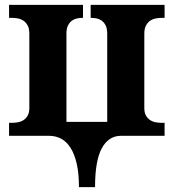

<svg xmlns="http://www.w3.org/2000/svg" viewBox="-20 -556 711 786"><path d="M642.1 -482.9Q631.3 -482.9 618.7 -480.7Q606 -478.5 595.5 -471.7Q585 -464.8 577.9 -452.1Q570.8 -439.5 570.8 -418V-113.8Q570.8 -94.2 577.9 -82.3Q585 -70.3 595.7 -63.7Q606.4 -57.1 618.9 -55.2Q631.3 -53.2 642.1 -53.2H653.8V0H475.1Q424.8 0 397 50.5Q369.1 101.1 369.1 210H303.2Q303.2 154.3 294.2 114.7Q285.2 75.2 269 49.6Q252.9 23.9 230.5 12Q208 0 181.2 0H17.1V-53.2H28.8Q39.6 -53.2 52 -55.2Q64.5 -57.1 75.2 -63.7Q85.9 -70.3 93 -82.3Q100.1 -94.2 100.1 -113.8V-418Q100.1 -439.5 93 -452.1Q85.9 -464.8 75.4 -471.7Q64.9 -478.5 52.5 -480.7Q40 -482.9 28.8 -482.9H17.1V-536.1H319.8V-482.9H317.9Q307.6 -482.9 296.1 -480.7Q284.7 -478.5 274.9 -471.7Q265.1 -464.8 258.5 -452.1Q252 -439.5 252 -418V-57.1H418.9V-418Q418.9 -439.5 412.4 -452.1Q405.8 -464.8 396 -471.7Q386.2 -478.5 374.8 -480.7Q363.3 -482.9 353 -482.9H351.1V-536.1H653.8V-482.9Z"/></svg>

Font: Droids
Style: b
Weight: 700
Foundry: Ascender Corporation
Version: Version 1.00 build 113